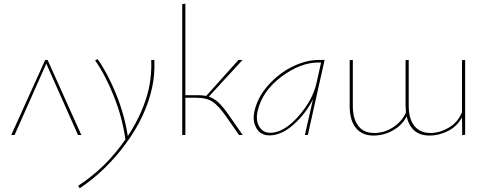

<svg xmlns="http://www.w3.org/2000/svg" viewBox="-20 -732 2635 1041"><path d="M421 0H403L231 -387L59 0H41L225 -407H238Z M817 -407Q820 -327 805 -258Q771 -101 662.5 46.5Q554 194 412 289L404 275Q554 178 660 24Q643 -96 597 -211Q551 -326 496 -404L509 -412Q564 -334 609.5 -222Q655 -110 673 6Q759 -125 788 -256Q803 -331 800 -407Z M1222 -106 1296 0H1276L1207 -99Q1165 -159 1132.5 -180.5Q1100 -202 1046 -202H985V0H968V-710L985 -712V-216H1049Q1078 -216 1098 -212L1273 -407H1295L1112 -208Q1142 -198 1166.5 -174.5Q1191 -151 1222 -106Z M1708 -407H1740L1649 0H1633L1677 -194Q1636 -113 1570.5 -55.5Q1505 2 1441 2Q1394 2 1371 -36Q1348 -74 1359 -126Q1375 -203 1433.5 -269Q1492 -335 1566 -371Q1640 -407 1708 -407ZM1445 -12Q1518 -12 1596 -99.5Q1674 -187 1695 -278L1721 -393H1706Q1607 -393 1503 -314Q1399 -235 1376 -126Q1366 -78 1386 -45Q1406 -12 1445 -12Z M2485 -406 2502 -407V-1L2486 1L2485 -96Q2458 -46 2408.5 -21.5Q2359 3 2310 3Q2208 3 2185 -101Q2162 -55 2112 -26Q2062 3 2005 3Q1943 3 1909.5 -38.5Q1876 -80 1876 -156V-406L1893 -407V-158Q1893 -88 1922.5 -49.5Q1952 -11 2009 -11Q2065 -11 2112.5 -42.5Q2160 -74 2181 -122Q2179 -144 2179 -156V-406L2196 -407V-158Q2196 -88 2226.5 -49.5Q2257 -11 2314 -11Q2364 -11 2413.5 -40Q2463 -69 2485 -124Z"/></svg>

Font: EauTestInfant Thin
Style: Italic
Weight: 250
Italic angle: -12°
Designer: Christian Thalmann (Catharsis Fonts)
Version: Version 0.001;PS 000.001;hotconv 1.0.88;makeotf.lib2.5.64775